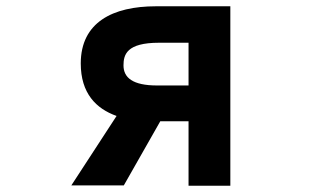

<svg xmlns="http://www.w3.org/2000/svg" viewBox="-20 -538 1040 611"><path d="M580 53H713V-518H476C339 -518 237 -467 237 -336C237 -241 286 -192 351 -169L207 52H374L490 -152H580ZM486 -402H580V-266H480C402 -266 373 -291 373 -330C373 -364 383 -402 486 -402Z"/></svg>

Font: LINE Seed JP App_OTF Bold
Style: Regular
Weight: 700
Designer: LINE & Fontrix & Fontworks
Version: Version 1.009